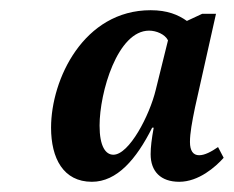

<svg xmlns="http://www.w3.org/2000/svg" viewBox="-20 -737 458 376"><path d="M160 -381C209 -381 247 -425 278 -487H281C277 -465 275 -449 275 -435C275 -401 295 -381 331 -381C369 -381 402 -410 418 -428L407 -449C394 -440 381 -433 370 -433C358 -433 352 -442 352 -459C352 -476 356 -498 362 -527L403 -710H376L346 -696C329 -708 308 -717 275 -717C144 -717 80 -582 80 -487C80 -427 104 -381 160 -381ZM202 -434C187 -434 175 -450 175 -491C175 -556 210 -677 272 -677C286 -677 303 -670 309 -658L285 -561C273 -511 233 -434 202 -434Z"/></svg>

Font: Noto Serif Condensed SemiBold
Style: Italic
Weight: 600
Width: 3
Italic angle: -12°
Designer: Monotype Design Team
Foundry: Monotype Imaging Inc.
Version: Version 2.014